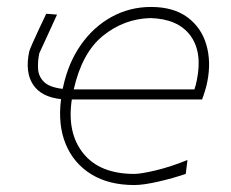

<svg xmlns="http://www.w3.org/2000/svg" viewBox="-20 -527 663 552"><path d="M366 5Q293 5 242.5 -26Q192 -57 169 -112.5Q146 -168 155.5 -242Q98.5 -248 75 -283.8Q51.5 -319.5 64 -379Q65 -383 73.2 -402Q81.5 -421 92.8 -445Q104 -469 113 -487.5L144 -485Q131.5 -457.5 116 -423.8Q100.5 -390 93 -374Q88 -350.5 89.5 -328.5Q91 -306.5 106.8 -291.2Q122.5 -276 160 -271.5Q160.5 -273 161 -275Q176 -346 212.5 -398Q249 -450 301 -478.5Q353 -507 414 -507Q479 -507 519 -477.2Q559 -447.5 573.2 -398.5Q587.5 -349.5 576 -292Q574 -281 569.5 -266.2Q565 -251.5 561 -241H186.5Q172 -145 219.5 -86Q267 -27 366 -27Q385 -27 428 -37.2Q471 -47.5 519 -67L514 -27Q479 -15 435.8 -5Q392.5 5 366 5ZM412 -475Q337 -473 276.5 -424.5Q216 -376 192 -270H539Q543.5 -283.5 546 -297Q562.5 -378 526.8 -425.5Q491 -473 412 -475Z"/></svg>

Font: Commissioner Loud Thin
Style: Italic
Weight: 100
Italic angle: -12°
Designer: Kostas Bartsokas
Foundry: Kostas Bartsokas
Version: Version 1.000; ttfautohint (v1.8.3)